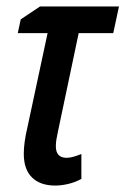

<svg xmlns="http://www.w3.org/2000/svg" viewBox="-20 -560 386 591"><path d="M149.9 11.2Q104 11.2 78.6 -13.7Q53.2 -38.6 53.2 -86.4Q53.2 -121.1 64.5 -168.5L126.5 -458H34.7L43.9 -500.5L103 -540H346.2L328.6 -458H222.2L158.7 -156.7Q155.8 -143.1 153.8 -131.8Q151.9 -120.6 151.9 -109.9Q151.9 -74.2 185.1 -74.2Q195.3 -74.2 207.5 -77.9Q219.7 -81.5 230.5 -85.9V-9.3Q211.9 1 190.4 6.1Q168.9 11.2 149.9 11.2Z"/></svg>

Font: Open Sans Condensed SemiBold
Style: Italic
Weight: 600
Width: 3
Italic angle: -12°
Designer: Monotype Design Team
Foundry: Monotype Imaging Inc.
Version: Version 3.000; ttfautohint (v1.8.4)